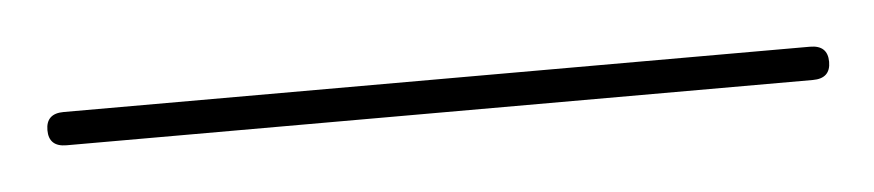

<svg xmlns="http://www.w3.org/2000/svg" viewBox="-22 102 419 92"><g transform="rotate(-5 188.0 148.0)"><path d="M0 148Q0 140 8.5 140H367.5Q376 140 376 148Q376 156 367.5 156H8.5Q0 156 0 148Z"/></g></svg>

Font: Fraunces 144pt
Style: Bold
Weight: 700
Version: Version 1.000;[b76b70a41]